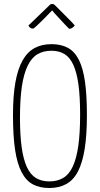

<svg xmlns="http://www.w3.org/2000/svg" viewBox="-20 -931 500 961"><path d="M45 -355Q45 -451 57 -518.5Q69 -586 93 -628.5Q117 -671 153 -690.5Q189 -710 238 -710Q286 -710 320 -691.5Q354 -673 375 -631Q396 -589 405.5 -521Q415 -453 415 -355Q415 -256 404 -186.5Q393 -117 370.5 -73.5Q348 -30 312 -10Q276 10 227 10Q179 10 145 -8Q111 -26 88.5 -68.5Q66 -111 55.5 -181Q45 -251 45 -355ZM80 -342Q80 -254 88.5 -193.5Q97 -133 114.5 -95Q132 -57 160 -40Q188 -23 227 -23Q267 -23 296.5 -40.5Q326 -58 344.5 -98Q363 -138 372 -201.5Q381 -265 381 -358Q381 -448 372.5 -509Q364 -570 346.5 -607.5Q329 -645 302 -661Q275 -677 237 -677Q197 -677 167.5 -659.5Q138 -642 118.5 -602Q99 -562 89.5 -498.5Q80 -435 80 -342ZM232 -909Q236 -911 242 -911Q250 -911 257 -903L305 -855Q323 -837 338.5 -821Q354 -805 354 -804Q354 -802 345.5 -794.5Q337 -787 326 -787Q302 -811 284 -831Q268 -848 255 -862.5Q242 -877 241 -879Q216 -853 196 -833Q179 -816 164 -802Q149 -788 146 -788Q134 -788 128.5 -794.5Q123 -801 122 -803Z"/></svg>

Font: Yanone Kaffeesatz Thin
Style: Regular
Weight: 250
Designer: Yanone
Foundry: Yanone Font Production. Not for release.
Version: Version 1.002